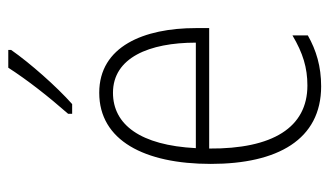

<svg xmlns="http://www.w3.org/2000/svg" viewBox="-190 -708 814 475"><g transform="rotate(-90 217.5 -470.0)"><path d="M332 -850V-857H288C257 -809 217 -758 174 -709V-699H198C241 -737 300 -804 332 -850ZM226 -632C108 -632 50 -520 50 -356C50 -191 110 -83 242 -83C291 -83 331 -95 368 -116V-154C324 -128 288 -117 244 -117C140 -117 87 -203 88 -360H386V-393C386 -521 341 -632 226 -632ZM226 -598C313 -598 350 -508 350 -393H89C96 -530 147 -598 226 -598Z"/></g></svg>

Font: Noto Sans Kannada UI Condensed ExtraLight
Style: Regular
Weight: 200
Width: 3
Designer: Jelle Bosma - Monotype Design Team
Foundry: Monotype Imaging Inc.
Version: Version 2.005